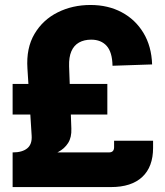

<svg xmlns="http://www.w3.org/2000/svg" viewBox="-20 -759 668 779"><path d="M31.7 -113.3V-140.6Q70.3 -140.6 90.6 -157.2Q110.8 -173.8 108.4 -209L91.3 -481Q85.9 -564 119.9 -621.3Q153.8 -678.7 213.9 -708.7Q273.9 -738.8 347.2 -738.8Q418.5 -738.8 473.9 -709.2Q529.3 -679.7 562 -625.5Q594.7 -571.3 597.2 -497.6L436.5 -492.2Q435.5 -547.4 412.8 -572.8Q390.1 -598.1 350.1 -598.1Q321.3 -598.1 300.5 -586.4Q279.8 -574.7 269.5 -550.8Q259.3 -526.9 260.3 -490.7L269.5 -237.3Q271 -201.7 256.3 -178.7Q241.7 -155.8 216.1 -142.3Q190.4 -128.9 158.4 -122.8Q126.5 -116.7 93.5 -115Q60.5 -113.3 31.7 -113.3ZM31.2 0V-140.6H421.9Q432.6 -140.6 437.7 -146Q442.9 -151.4 442.9 -161.6V-188H601.1V-159.2Q601.1 -82 557.1 -41Q513.2 0 430.2 0ZM31.2 -294.4V-418.5H415.5V-294.4Z"/></svg>

Font: Inter 28pt ExtraBold
Style: Regular
Weight: 800
Designer: Rasmus Andersson
Foundry: rsms
Version: Version 4.001;git-66647c0bb